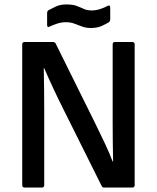

<svg xmlns="http://www.w3.org/2000/svg" viewBox="-20 -844 705 864"><path d="M91 0Q80 0 80 -11V-644Q80 -655 91 -655H218Q228 -655 231 -647L407 -292Q433 -239 453 -196.5Q473 -154 487 -117H489Q488 -158 487.5 -206.5Q487 -255 487 -296V-644Q487 -655 497 -655H575Q586 -655 586 -644V-11Q586 0 575 0H449Q440 0 437 -8L265 -353Q217 -449 179 -537H177Q178 -487 178.5 -441Q179 -395 179 -345V-11Q179 0 168 0ZM389 -718Q367 -718 349.5 -724.5Q332 -731 315 -737.5Q298 -744 277 -744Q256 -744 236.5 -737.5Q217 -731 205 -725Q192 -718 192 -732V-784Q192 -794 198 -798Q210 -804 230 -814Q250 -824 279 -824Q307 -824 324.5 -817.5Q342 -811 357 -804Q372 -797 392 -797Q412 -797 431.5 -803.5Q451 -810 463 -817Q476 -824 476 -810V-758Q476 -749 470 -744Q459 -737 438.5 -727.5Q418 -718 389 -718Z"/></svg>

Font: Sofia Sans SemiBold
Style: Regular
Weight: 600
Designer: Botio Nikoltchev, Ani Petrova
Foundry: lettersoup
Version: Version 4.101; ttfautohint (v1.8.4.7-5d5b)